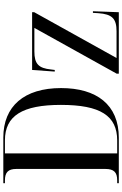

<svg xmlns="http://www.w3.org/2000/svg" viewBox="196 -950 754 1187"><g transform="rotate(-90 573.5 -357.0)"><path d="M34 0H315C520 0 622 -138 622 -357C622 -585 510 -714 316 -714H34V-704H51C100 -704 122 -685 122 -634V-83C122 -30 101 -10 52 -10H34ZM298 -10H218V-704H299C451 -704 518 -596 518 -358C518 -114 451 -10 298 -10ZM711 0H1091L1097 -160H1087L1085 -127C1079 -41 1051 -14 973 -14H808L1091 -523V-536H734L724 -396H734L737 -419C745 -496 771 -522 849 -522H994L711 -13Z"/></g></svg>

Font: Noto Serif Display SemiCondensed
Style: Regular
Weight: 400
Width: 4
Designer: Monotype Design Team
Foundry: Monotype Imaging Inc.
Version: Version 2.009